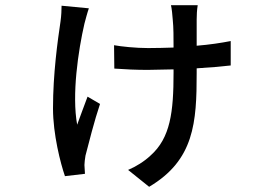

<svg xmlns="http://www.w3.org/2000/svg" viewBox="-20 -624 1040 739"><path d="M322 -592 217 -602C217 -586 216 -563 213 -542C202 -468 184 -340 184 -207C184 -107 213 5 230 54L307 45C307 36 305 20 305 11C305 3 307 -13 309 -25C320 -68 344 -162 365 -224L317 -252C304 -216 287 -173 277 -144C256 -259 281 -429 305 -533C309 -548 316 -575 322 -592ZM419 -450 420 -360C460 -357 506 -355 548 -355L648 -357V-344C648 -193 636 -93 559 -25C536 -3 502 18 473 30L554 95C728 -8 737 -153 737 -343V-361C787 -364 832 -368 868 -372V-466C832 -459 787 -452 737 -448V-549C737 -566 738 -586 741 -604H638C641 -594 644 -562 645 -547C648 -519 648 -480 648 -441C616 -440 583 -439 550 -439C502 -439 446 -445 419 -450Z"/></svg>

Font: ChiuKong Gothic CL Medium
Style: Regular
Weight: 500
Designer: Ryoko NISHIZUKA 西塚涼子 (kana, bopomofo & ideographs); Paul D. Hunt (Latin, Greek & Cyrillic); Sandoll Communications 산돌커뮤니
Foundry: Adobe
Version: Version 1.300